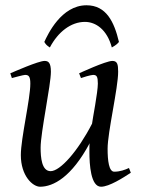

<svg xmlns="http://www.w3.org/2000/svg" viewBox="-20 -688 539 728"><path d="M132 20C182 20 251 -16 320 -145C319 -142 319 -129 319 -112C319 -64 324 20 363 20C394 20 447 -14 476 -33L469 -51C454 -44 435 -37 413 -37C393 -37 388 -79 388 -124C388 -187 428 -354 428 -416C428 -444 425 -457 406 -457C381 -457 280 -410 280 -410L287 -392C291 -394 325 -404 333 -404C347 -404 351 -397 351 -371C351 -338 331 -237 329 -219C275 -114 208 -39 172 -39C138 -39 134 -91 134 -128C134 -186 173 -366 173 -416C173 -451 163 -457 149 -457C126 -457 33 -416 19 -410L25 -392C33 -394 69 -404 75 -404C89 -404 95 -398 95 -371C95 -313 59 -163 59 -100C59 -21 104 20 132 20ZM169 -508C200 -567 249 -605 302 -605C343 -605 386 -576 404 -508C422 -518 427 -524 431 -529C413 -605 383 -668 308 -668C212 -668 161 -557 148 -529C154 -519 157 -516 169 -508Z"/></svg>

Font: Temporarium
Style: Italic
Weight: 400
Italic angle: -7°
Version: Version 1.1